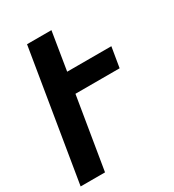

<svg xmlns="http://www.w3.org/2000/svg" viewBox="-178 -838 855 941"><g transform="rotate(-30 250.0 -367.5)"><path d="M0 0 121 -735H259L224 -520H474L455 -406H205L138 0Z"/></g></svg>

Font: Iosevka Term Curly Heavy
Style: Italic
Weight: 900
Italic angle: -9°
Designer: Belleve Invis
Foundry: Belleve Invis
Version: Version 32.3.0